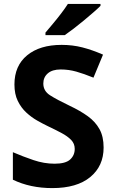

<svg xmlns="http://www.w3.org/2000/svg" viewBox="-20 -954 591 984"><path d="M511 -198Q511 -103 442.5 -46.5Q374 10 248 10Q135 10 46 -33V-174Q97 -152 151.5 -133.5Q206 -115 260 -115Q316 -115 339.5 -136.5Q363 -158 363 -191Q363 -218 344.5 -237Q326 -256 295 -272.5Q264 -289 224 -308Q199 -320 170 -336.5Q141 -353 114.5 -377.5Q88 -402 71 -437Q54 -472 54 -521Q54 -617 119 -670.5Q184 -724 296 -724Q352 -724 402.5 -711Q453 -698 508 -674L459 -556Q410 -576 371 -587Q332 -598 291 -598Q248 -598 225 -578Q202 -558 202 -526Q202 -488 236 -466Q270 -444 337 -412Q392 -386 430.5 -358Q469 -330 490 -292Q511 -254 511 -198ZM495 -924Q481 -910 458 -890Q435 -870 408.5 -848Q382 -826 356.5 -806.5Q331 -787 312 -774H213V-787Q229 -806 250.5 -831.5Q272 -857 293 -884.5Q314 -912 328 -934H495Z"/></svg>

Font: Noto Sans Myanmar
Style: Bold
Weight: 700
Designer: Monotype Design Team
Foundry: Monotype Imaging Inc.
Version: Version 2.107; ttfautohint (v1.8.4.7-5d5b)